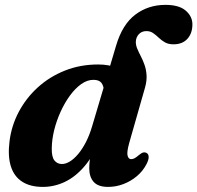

<svg xmlns="http://www.w3.org/2000/svg" viewBox="-20 -739 795 773"><path d="M508.5 -381.2 399 -369.9Q397.5 -394 388 -405.8Q378.5 -417.6 356.2 -417.6Q331.2 -417.6 307.2 -400.6Q283.2 -383.6 262 -354.8Q240.8 -325.9 224.4 -290.1Q208 -254.3 198.4 -216.1Q188.9 -177.9 188.4 -142.6Q187.7 -107.3 199.1 -93Q210.6 -78.7 229.2 -78.7Q244.5 -78.7 261.2 -88.8Q277.9 -99 294.6 -118.7Q311.3 -138.5 326 -167Q340.6 -195.4 351.4 -232.3L447.3 -555Q472.6 -640.8 524.8 -680.1Q576.9 -719.4 645.9 -719.4Q700.9 -719.4 727.7 -696.2Q754.6 -672.9 754.6 -641Q754.6 -605 734.6 -582.8Q714.7 -560.6 678.4 -560.6Q657.8 -560.6 643.9 -568.6Q630.1 -576.6 619 -587.2Q608 -597.8 596.5 -605.8Q585 -613.8 569.6 -613.8Q550.7 -613.8 539.1 -601.5Q527.6 -589.1 526.8 -571.1Q526.6 -557.3 532.5 -543.1Q538.5 -528.8 546.8 -512.9Q555.1 -497 561.7 -478.4Q568.4 -459.7 570 -437Q571.6 -414.2 563.9 -386.5L500.3 -163.7Q490 -126.8 493.6 -112.5Q497.2 -98.2 508.3 -98.2Q514.7 -98.2 521.4 -101.7Q528.2 -105.3 538.3 -113.9Q549.1 -123.1 556.1 -124.9Q563.1 -126.8 569.8 -123.3Q578.1 -119 578.5 -107.4Q579 -95.8 569.7 -78Q555.5 -50.4 531.2 -29.9Q506.9 -9.4 477 2Q447.1 13.5 415.2 13.5Q375.2 13.5 357.2 -6.6Q339.3 -26.7 339.3 -61.8Q339.3 -78.1 341.8 -97Q344.3 -116 349.3 -139.1Q354.3 -162.2 361.9 -189.6L382.1 -178.7Q356.6 -112.2 320.3 -69.7Q284 -27.1 241.2 -6.8Q198.5 13.5 152.7 13.5Q102.1 13.5 69.6 -7.3Q37 -28.1 24 -68.6Q10.9 -109.1 18.2 -168.9Q25.6 -231.6 55.1 -287.7Q84.6 -343.9 132 -387Q179.3 -430.1 241.1 -454.7Q302.8 -479.4 375 -479.4Q419.1 -479.4 448.5 -466.3Q478 -453.2 492.9 -431.1Q507.8 -408.9 508.5 -381.2Z"/></svg>

Font: Fraunces Wonky
Style: Italic
Weight: 900
Italic angle: -16°
Version: Version 1.000;[b76b70a41]